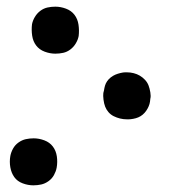

<svg xmlns="http://www.w3.org/2000/svg" viewBox="-20 -548 540 576"><path d="M146 -387Q130 -387 114 -393Q98 -399 88.5 -411.5Q79 -424 76.5 -441Q74 -458 76 -475Q78 -486 84.5 -497Q91 -508 101 -515.5Q111 -523 122.5 -525.5Q134 -528 146 -528Q162 -528 178 -522Q194 -516 203.5 -503.5Q213 -491 215.5 -474Q218 -457 216 -440Q214 -429 207.5 -418Q201 -407 191 -399.5Q181 -392 169.5 -389.5Q158 -387 146 -387ZM361 -190Q350 -190 340 -192.5Q330 -195 321 -199.5Q312 -204 305.5 -211.5Q299 -219 295.5 -228Q292 -237 290.5 -249Q289 -261 290 -269L292 -277Q293 -284 295 -291Q297 -298 301.5 -304.5Q306 -311 312.5 -316Q319 -321 326 -324Q333 -327 341.5 -329Q350 -331 355 -331H361Q371 -331 381 -328.5Q391 -326 399.5 -321Q408 -316 415 -308.5Q422 -301 425.5 -292Q429 -283 431 -271Q433 -259 431 -252L430 -243Q429 -236 426 -229Q423 -222 418.5 -215.5Q414 -209 408 -204Q402 -199 395 -196Q388 -193 379.5 -191.5Q371 -190 366 -190ZM80 8Q64 8 48 2Q32 -4 23 -16.5Q14 -29 11 -46Q8 -63 11 -80Q13 -91 19 -102Q25 -113 35.5 -120.5Q46 -128 57.5 -130.5Q69 -133 81 -133Q97 -133 113 -127Q129 -121 138.5 -108.5Q148 -96 150.5 -79Q153 -62 150 -45Q148 -34 142 -23Q136 -12 125.5 -4.5Q115 3 103.5 5.5Q92 8 80 8Z"/></svg>

Font: Iosevka Custom
Style: Italic
Weight: 400
Italic angle: -9°
Monospace: yes
Designer: Belleve Invis
Foundry: Belleve Invis
Version: Version 30.3.3; ttfautohint (v1.8.3)